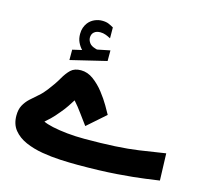

<svg xmlns="http://www.w3.org/2000/svg" viewBox="-109 -886 1070 1007"><g transform="rotate(15 426.0 -382.0)"><path d="M262.7 -588.4Q248.5 -603.5 239.5 -622.8Q230.5 -642.1 230.5 -667.5Q230.5 -686.5 235.8 -701.7Q241.2 -716.8 250 -728.5Q263.7 -746.1 283.7 -755.1Q303.7 -764.2 324.7 -764.2Q346.2 -764.2 359.9 -758.5Q373.5 -752.9 387.7 -744.6L388.2 -685.5Q373.5 -693.4 360.1 -698.2Q346.7 -703.1 331.5 -703.1Q322.8 -703.1 313.5 -700.7Q304.2 -698.2 296.9 -691.4Q285.2 -680.7 285.2 -661.1Q285.6 -647 295.4 -633.5Q305.2 -620.1 328.1 -613.8Q330.6 -612.8 332.8 -612.1Q335 -611.3 337.4 -611.3Q339.4 -611.3 341.3 -611.8L406.7 -625V-567.4L211.9 -520.5V-576.7ZM381.8 -207.5Q360.4 -235.8 339.1 -265.6Q317.9 -295.4 293 -323.2Q280.8 -304.2 269.8 -287.4Q258.8 -270.5 238.8 -246.6Q214.4 -216.8 196.8 -200Q179.2 -183.1 168.9 -174.8Q186 -166 220.5 -158.4Q254.9 -150.9 300.3 -146.2Q345.7 -141.6 394.5 -141.6Q578.1 -141.6 687.3 -157.7Q796.4 -173.8 829.1 -179.2L834 -32.7Q815.4 -30.3 757.8 -22.2Q700.2 -14.2 608.6 -7.3Q517.1 -0.5 395.5 -0.5Q352.5 -0.5 302 -2.9Q251.5 -5.4 201.4 -13.9Q151.4 -22.5 110.1 -40.5Q68.8 -58.6 43.7 -89.4Q18.6 -120.1 18.6 -167.5Q18.6 -200.7 30.8 -223.4Q43 -246.1 62.5 -264.2Q82 -282.2 103.5 -300.5Q125 -318.8 143.1 -342.8Q173.8 -382.3 192.1 -414.6Q210.4 -446.8 230.2 -465.6Q250 -484.4 285.2 -484.4Q321.3 -484.4 353.3 -460.7Q385.3 -437 411.1 -403.8Q437 -370.6 454.8 -339.8Q472.7 -309.1 480.5 -294.4Z"/></g></svg>

Font: Vazir Black FD-WOL-UI
Style: Black-FD-WOL-UI
Weight: 900
Designer: Saber Rastikerdar
Foundry: Saber Rastikerdar
Version: Version 30.0.0